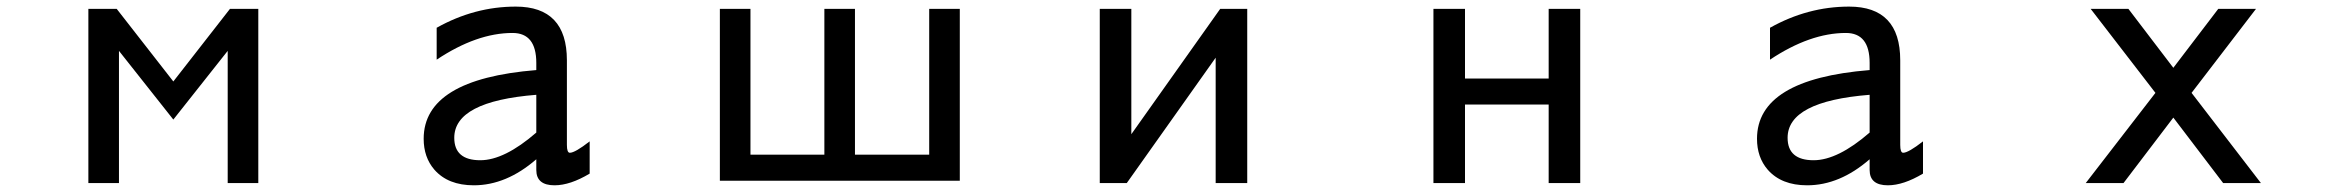

<svg xmlns="http://www.w3.org/2000/svg" viewBox="-20 -553 7040 576"><path d="M245.1 -3.9V-526.4H330.1L500 -308.6L669.9 -526.4H754.9V-3.9H663.1V-400.4L500 -194.3L336.9 -400.4V-3.9Z M1588.9 -75.2Q1499 2.9 1401.4 2.9Q1324.2 2.9 1283.2 -43.9Q1251 -81.1 1251 -136.7Q1251 -315.4 1588.9 -342.8V-364.3Q1588.9 -454.1 1517.6 -454.1Q1410.2 -454.1 1290 -374V-469.7Q1403.3 -533.2 1527.3 -533.2Q1680.7 -533.2 1680.7 -372.1V-118.2Q1680.7 -94.7 1689.5 -94.7Q1705.1 -94.7 1749 -128.9V-32.2Q1690.4 2.9 1643.6 2.9Q1588.9 2.9 1588.9 -43ZM1588.9 -268.6Q1342.8 -249 1342.8 -139.6Q1342.8 -72.3 1420.9 -72.3Q1493.2 -72.3 1588.9 -155.3Z M2231.4 -88.9H2453.1V-526.4H2544.9V-88.9H2767.6V-526.4H2859.4V-10.7H2139.6V-526.4H2231.4Z M3279.3 -3.9V-526.4H3374V-150.4L3640.6 -526.4H3721.7V-3.9H3627V-379.9L3360.4 -3.9Z M4375 -317.4H4626V-526.4H4720.7V-3.9H4626V-239.3H4375V-3.9H4280.3V-526.4H4375Z M5588.9 -75.2Q5499 2.9 5401.4 2.9Q5324.2 2.9 5283.2 -43.9Q5251 -81.1 5251 -136.7Q5251 -315.4 5588.9 -342.8V-364.3Q5588.9 -454.1 5517.6 -454.1Q5410.2 -454.1 5290 -374V-469.7Q5403.3 -533.2 5527.3 -533.2Q5680.7 -533.2 5680.7 -372.1V-118.2Q5680.7 -94.7 5689.5 -94.7Q5705.1 -94.7 5749 -128.9V-32.2Q5690.4 2.9 5643.6 2.9Q5588.9 2.9 5588.9 -43ZM5588.9 -268.6Q5342.8 -249 5342.8 -139.6Q5342.8 -72.3 5420.9 -72.3Q5493.2 -72.3 5588.9 -155.3Z M6554.7 -274.4 6762.7 -3.9H6649.4L6500 -200.2L6350.6 -3.9H6237.3L6446.3 -274.4L6252 -526.4H6365.2L6500 -349.6L6634.8 -526.4H6748Z"/></svg>

Font: MotoyaLCedar
Style: W3 mono
Weight: 400
Version: Version 1.01